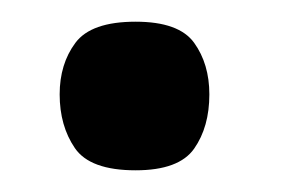

<svg xmlns="http://www.w3.org/2000/svg" viewBox="-20 -157 268 177"><path d="M105 0Q63 0 49 -20.5Q35 -41 35 -70Q35 -98 49.5 -117.5Q64 -137 105 -137Q145 -137 159 -117.5Q173 -98 173 -70Q173 -40 159 -20Q145 0 105 0Z"/></svg>

Font: Darker Grotesque Light ExtraBold
Style: Regular
Weight: 800
Version: Version 1.000;gftools[0.9.28]